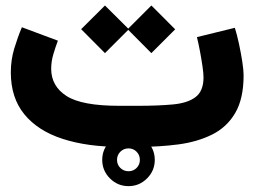

<svg xmlns="http://www.w3.org/2000/svg" viewBox="-20 -524 908 685"><path d="M344.7 46.4Q344.7 7.8 372.3 -19.8Q399.9 -47.4 438.5 -47.4Q477.1 -47.4 504.6 -19.8Q532.2 7.8 532.2 46.4Q532.2 85 504.6 112.5Q477.1 140.1 438.5 140.1Q399.9 140.1 372.3 112.5Q344.7 85 344.7 46.4ZM397.5 46.4Q397.5 63.5 409.4 75.2Q421.4 86.9 438.5 86.9Q455.6 86.9 467.3 75.2Q479 63.5 479 46.4Q479 29.3 467.3 17.3Q455.6 5.4 438.5 5.4Q421.4 5.4 409.4 17.3Q397.5 29.3 397.5 46.4ZM476.1 0H410.2Q291.5 0 203.4 -28.6Q115.2 -57.1 66.9 -116.2Q18.6 -175.3 18.6 -265.6Q18.6 -310.1 30.8 -350.6Q43 -391.1 58.1 -426.8L186.5 -378.9Q178.2 -356.9 170.4 -330.8Q162.6 -304.7 162.6 -277.8Q163.1 -216.3 217.5 -181.4Q272 -146.5 405.3 -146.5H472.7Q544.4 -146.5 596.9 -151.4Q649.4 -156.2 677.7 -177.7Q706.1 -199.2 706.1 -248Q706.1 -262.2 702.4 -287.6Q698.7 -313 693.4 -341.3Q688 -369.6 682.6 -391.6L817.9 -424.8Q825.7 -399.9 832.8 -366.9Q839.8 -334 844.5 -303.5Q849.1 -272.9 849.1 -255.4Q849.1 -171.9 819.3 -121.1Q789.6 -70.3 737.3 -44.2Q685.1 -18.1 617.9 -9Q550.8 0 476.1 0ZM269.5 -419.9 354.5 -504.4 437.5 -421.9 520 -504.4 605 -419.4 520 -334.5 437.5 -417.5 354.5 -334.5Z"/></svg>

Font: Vazir Black WOL
Style: Black-WOL
Weight: 900
Designer: Saber Rastikerdar
Foundry: Saber Rastikerdar
Version: Version 30.0.0